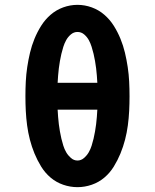

<svg xmlns="http://www.w3.org/2000/svg" viewBox="-20 -765 640 793"><path d="M300 8Q270 8 241 -2Q212 -12 189 -31.5Q166 -51 150 -77Q134 -103 122.5 -131Q111 -159 103.5 -188Q96 -217 92 -247Q88 -277 86.5 -307Q85 -337 85 -368Q85 -398 86.5 -428Q88 -458 92.5 -488Q97 -518 104 -547.5Q111 -577 122.5 -605Q134 -633 150 -658.5Q166 -684 189 -704Q212 -724 241 -734.5Q270 -745 300 -745Q330 -745 359 -734.5Q388 -724 411 -704Q434 -684 450 -658.5Q466 -633 477.5 -605Q489 -577 496 -547.5Q503 -518 507.5 -488Q512 -458 513.5 -428Q515 -398 515 -367Q515 -337 513.5 -307Q512 -277 508 -247Q504 -217 496.5 -188Q489 -159 477.5 -131Q466 -103 450 -77Q434 -51 411 -31.5Q388 -12 359 -2Q330 8 300 8ZM218 -423H382Q381 -438 380 -453Q379 -468 377 -483Q375 -498 372.5 -513Q370 -528 366.5 -542.5Q363 -557 358.5 -571.5Q354 -586 347 -599Q340 -612 328 -622.5Q316 -633 300 -633Q285 -633 273 -623Q261 -613 253.5 -599.5Q246 -586 241.5 -571.5Q237 -557 233.5 -542.5Q230 -528 227.5 -513Q225 -498 223 -483Q221 -468 220 -453Q219 -438 218 -423ZM300 -102Q315 -102 327 -112.5Q339 -123 346.5 -136Q354 -149 358.5 -163.5Q363 -178 366.5 -192.5Q370 -207 372.5 -222Q375 -237 377 -252Q379 -267 380 -282Q381 -297 382 -312H218Q219 -297 220 -282Q221 -267 223 -252Q225 -237 227.5 -222Q230 -207 233.5 -192.5Q237 -178 241.5 -163.5Q246 -149 253.5 -136Q261 -123 273 -112.5Q285 -102 300 -102Z"/></svg>

Font: Iosevka Slab XBdEx
Style: Regular
Weight: 800
Width: 7
Monospace: yes
Designer: Belleve Invis
Foundry: Belleve Invis
Version: Version 11.1.0; ttfautohint (v1.8.3)